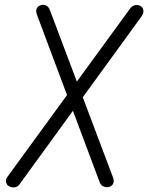

<svg xmlns="http://www.w3.org/2000/svg" viewBox="-20 -794 628 814"><path d="M14 -7Q7 -13 5.5 -24Q4 -35 12 -45L531 -757Q541 -771 555.5 -772.5Q570 -774 579 -766Q587 -760 588 -748.5Q589 -737 579 -723L63 -13Q57 -4 47.5 -1Q38 2 29.5 0Q21 -2 14 -7ZM449 -4Q438 2 423 -2Q408 -6 402 -23L138 -728Q131 -745 135 -756Q139 -767 150 -771Q161 -776 173.5 -771.5Q186 -767 192 -750L459 -42Q464 -29 461 -19Q458 -9 449 -4Z"/></svg>

Font: Edu VIC WA NT Beginner
Style: Regular
Weight: 400
Designer: Tina and Corey Anderson
Foundry: Google for Education
Version: Version 1.003